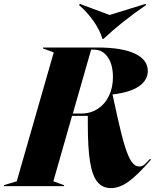

<svg xmlns="http://www.w3.org/2000/svg" viewBox="-76 -956 805 986"><path d="M504 -560Q504 -624 477.5 -662.5Q451 -701 407 -701H392L298 -373H342Q389 -373 426 -397Q463 -421 483.5 -463.5Q504 -506 504 -560ZM-56 -5 10 -25 200 -687 145 -707V-712H424Q551 -712 617 -680.5Q683 -649 683 -592Q683 -544 637 -512.5Q591 -481 502 -471V-470L526 -360Q548 -260 565.5 -204.5Q583 -149 600 -125Q617 -101 639 -101Q652 -101 662 -108Q672 -115 692 -138H701Q629 -55 583 -22.5Q537 10 494 10Q450 10 424 -22Q398 -54 386.5 -124.5Q375 -195 375 -315V-361H294L198 -25L253 -5V0H-56ZM455 -756H450Q438 -799 405.5 -846Q373 -893 330 -930L334 -936L487 -879L671 -936L674 -930Q551 -846 455 -756Z"/></svg>

Font: Nyght Serif Dark Italic
Style: Regular
Weight: 800
Italic angle: -16°
Designer: Maksym Kobuzan
Version: Version 0.400